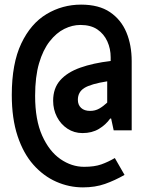

<svg xmlns="http://www.w3.org/2000/svg" viewBox="-20 -664 640 831"><path d="M339 147Q279 147 223.5 122.5Q168 98 124.5 49Q81 0 56 -75.5Q31 -151 31 -253Q31 -389 72 -475.5Q113 -562 181.5 -603Q250 -644 331 -644Q408 -644 456 -611.5Q504 -579 527 -524Q550 -469 550 -399V-100H472L461 -151H457Q438 -124 408 -106Q378 -88 337 -88Q301 -88 272 -107Q243 -126 226.5 -158Q210 -190 210 -228Q210 -282 240.5 -316.5Q271 -351 327 -371Q383 -391 459 -400V-416Q459 -453 444.5 -485Q430 -517 401.5 -536.5Q373 -556 328 -556Q293 -556 258.5 -539Q224 -522 195 -485Q166 -448 149 -390Q132 -332 132 -249Q132 -145 162.5 -77Q193 -9 241.5 24.5Q290 58 344 58Q389 58 418.5 47.5Q448 37 477 20L519 93Q477 117 434.5 132Q392 147 339 147ZM370 -184Q392 -184 409.5 -194Q427 -204 444 -220V-312Q374 -301 345.5 -283.5Q317 -266 317 -232Q317 -210 331 -197Q345 -184 370 -184Z"/></svg>

Font: Source Code Pro ExtraLight
Style: Bold
Weight: 700
Monospace: yes
Version: Version 1.018;hotconv 1.0.116;makeotfexe 2.5.65601